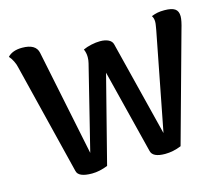

<svg xmlns="http://www.w3.org/2000/svg" viewBox="-102 -847 1160 997"><g transform="rotate(-15 478.0 -348.5)"><path d="M931 -656Q931 -633 917 -587L756 -4Q712 14 669 14Q602 14 594 -22L481 -473L361 -4Q316 14 276 14Q202 14 195 -22L47 -620Q44 -635 35 -653Q26 -671 15 -683Q41 -711 93 -711Q167 -711 177 -661L294 -92L406 -544Q410 -560 410 -576Q410 -599 401 -619Q420 -628 445.5 -633.5Q471 -639 493 -639Q520 -639 538 -630Q556 -621 560 -604L688 -93L790 -619Q791 -627 793.5 -640Q796 -653 796 -663Q796 -682 787 -695Q805 -702 820 -705Q835 -708 857 -708Q896 -708 913.5 -696Q931 -684 931 -656Z"/></g></svg>

Font: Arima Madurai Black
Style: Regular
Weight: 900
Designer: Joana Correia and Natanael Gama
Foundry: NDISCOVER
Version: Version 1.019